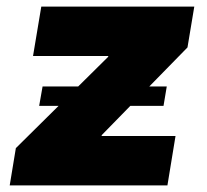

<svg xmlns="http://www.w3.org/2000/svg" viewBox="-20 -559 623 579"><path d="M9.3 0 27.8 -112.3 306.2 -387.7 306.6 -390.1H79.6L104.5 -539.1H565.9L545.4 -416L286.6 -151.4V-148.9H509.3L484.9 0ZM98.1 -239.7 108.4 -298.3H482.9L473.1 -239.7Z"/></svg>

Font: Inter 18pt Black
Style: Italic
Weight: 900
Italic angle: -9.3988°
Designer: Rasmus Andersson
Foundry: rsms
Version: Version 4.001;git-66647c0bb